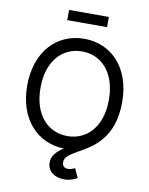

<svg xmlns="http://www.w3.org/2000/svg" viewBox="-115 -991 995 1285"><g transform="rotate(10 382.5 -348.5)"><path d="M382.8 -76.2C252 -76.2 149.9 -177.7 149.9 -363.3C149.9 -549.8 252 -651.4 382.8 -651.4C512.7 -651.4 614.7 -550.3 614.7 -363.3C614.7 -177.2 512.7 -76.2 382.8 -76.2ZM411.6 212.9C451.7 212.9 480.5 199.7 500 188.5L471.2 125.5C459 132.8 443.8 139.2 425.8 139.2C398.4 139.2 385.3 124.5 385.3 100.6C385.3 38.6 490.2 18.6 580.1 -57.6C596.2 -71.3 611.3 -86.4 625 -103.5C670.9 -159.7 705.1 -240.2 705.1 -363.3C705.1 -594.2 569.3 -737.3 382.8 -737.3C196.3 -737.3 59.6 -594.2 59.6 -363.3C59.6 -136.2 192.4 5.4 374.5 9.8C329.1 39.1 296.9 70.3 296.9 118.2C296.9 179.2 348.1 212.9 411.6 212.9ZM518.1 -909.7H247.6V-840.3H518.1Z"/></g></svg>

Font: Raveo
Style: Regular
Weight: 400
Designer: Jakub Foglar, Rasmus Andersson (Inter)
Foundry: Jakubfoglar.com
Version: Version 1.100;Glyphs 3.2.3 (3260)